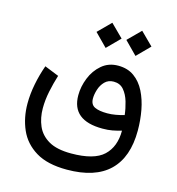

<svg xmlns="http://www.w3.org/2000/svg" viewBox="-117 -690 926 1007"><g transform="rotate(15 346.0 -187.0)"><path d="M530.8 -590.3 599.1 -522.5 530.8 -453.6 462.9 -522.5ZM368.7 -590.3 437 -522.5 368.7 -453.6 300.8 -522.5ZM336.4 215.8Q231 215.8 167.7 177.2Q104.5 138.7 76.4 74.5Q48.3 10.3 48.3 -66.4Q48.3 -118.2 59.1 -172.6Q69.8 -227.1 88.4 -278.8L166 -247.6Q151.9 -202.6 142.1 -155.3Q132.3 -107.9 132.3 -63.5Q132.3 -10.7 151.1 32.7Q169.9 76.2 214.4 102.1Q258.8 127.9 336.4 127.9Q460.9 127.9 512.5 79.3Q564 30.8 564 -56.6Q538.6 -49.3 515.4 -44.9Q492.2 -40.5 461.9 -40.5Q294.4 -40.5 294.4 -177.2Q294.4 -224.1 313.2 -271.2Q332 -318.4 368.7 -349.6Q405.3 -380.9 457.5 -380.9Q508.8 -380.9 544.4 -355.2Q580.1 -329.6 602.1 -285.9Q624 -242.2 634 -188.5Q644 -134.8 644 -78.1Q644 66.4 566.9 141.1Q489.7 215.8 336.4 215.8ZM465.3 -124.5Q488.3 -124.5 511.2 -128.7Q534.2 -132.8 556.6 -139.2Q552.7 -173.8 542.2 -209.7Q531.7 -245.6 511.2 -269.8Q490.7 -293.9 456.5 -293.9Q426.8 -293.9 408.2 -274.9Q389.6 -255.9 381.3 -229.2Q373 -202.6 373 -180.7Q373 -147.5 397 -136Q420.9 -124.5 465.3 -124.5Z"/></g></svg>

Font: Vazirmatn UI FD
Style: Regular
Weight: 400
Designer: Saber Rastikerdar
Foundry: Saber Rastikerdar
Version: Version 33.003